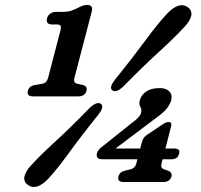

<svg xmlns="http://www.w3.org/2000/svg" viewBox="-20 -737 812 777"><path d="M191 -638Q164 -638 170.5 -663.5Q173.5 -674.5 183.2 -681.8Q193 -689 206.5 -689H234.5Q256 -689 270.8 -694.5Q285.5 -700 302 -708.5Q319 -717 332 -717Q358.5 -717 351.5 -691L281 -421Q276 -402.5 291 -398.5L315.5 -393Q334.5 -388 330 -369.5Q323.5 -347 297 -347H114.5Q86.5 -347 93 -369.5Q97.5 -389 121.5 -393L152.5 -398.5Q169 -401.5 174.5 -421.5L224 -611.5Q228.5 -627.5 225 -632.8Q221.5 -638 210 -638ZM554.5 -162.5Q559 -180 572.5 -189.5L635.5 -232Q645 -238.5 650.8 -240.8Q656.5 -243 662 -243Q677 -243 672.5 -226L649.5 -136H685Q710.5 -136 705 -115.5Q699.5 -92.5 673.5 -92.5H638L633.5 -75Q629 -57 643.5 -52L659.5 -46.5Q678 -39.5 674 -23Q667.5 -0.5 641 -0.5H481Q453 -0.5 459.5 -23Q464 -41.5 486.5 -46.5L509.5 -52Q526.5 -56.5 531.5 -75L536 -92.5H394Q366.5 -92.5 372.5 -117.5Q374.5 -124 380.5 -131.8Q386.5 -139.5 400.5 -149L511 -237.5Q545.5 -261.5 550.5 -279Q554.5 -294.5 548 -304.5Q541.5 -314.5 546 -332.5Q552 -353 572 -366.8Q592 -380.5 626 -380.5Q652 -380.5 665.2 -367.2Q678.5 -354 672.5 -330Q668 -314.5 654.5 -297.2Q641 -280 602 -252.5L447.5 -136H547.5ZM479 -387Q450 -360 434.5 -371.5Q420.5 -382.5 444.5 -413.5Q515.5 -501.5 567 -571.5Q618.5 -641.5 656.5 -682Q679.5 -706.5 701.2 -713.5Q723 -720.5 741 -707Q758 -694 753.8 -673.2Q749.5 -652.5 726.5 -628.5Q690.5 -588.5 624.8 -528.5Q559 -468.5 479 -387ZM343 -300.5Q372.5 -328 388.5 -316.5Q403 -304.5 378.5 -274Q311.5 -190.5 261.5 -121.5Q211.5 -52.5 176.5 -15Q127.5 37.5 91.5 10.5Q74.5 -2.5 79 -23.2Q83.5 -44 106 -68Q140 -106 204.5 -165Q269 -224 343 -300.5Z"/></svg>

Font: Fraunces 72pt SuperSoft SemiBold
Style: Italic
Weight: 600
Italic angle: -16°
Version: Version 1.000;[b76b70a41]